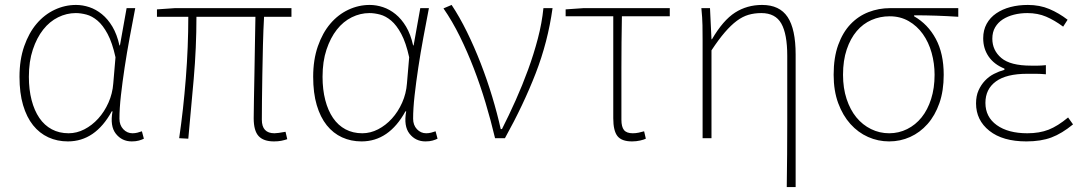

<svg xmlns="http://www.w3.org/2000/svg" viewBox="-20 -560 4390 778"><path d="M255 13Q212 13 176 -3.5Q140 -20 114 -52.5Q88 -85 73.5 -134Q59 -183 59 -249Q59 -318 78 -372.5Q97 -427 128.5 -464Q160 -501 201.5 -520.5Q243 -540 288 -540Q315 -540 342 -531Q369 -522 393 -502.5Q417 -483 435.5 -452Q454 -421 464 -376H466L493 -527H528Q517 -470 505.5 -408Q494 -346 485 -286.5Q476 -227 470 -173.5Q464 -120 464 -79Q464 -53 479.5 -36.5Q495 -20 517 -20Q527 -20 537 -22.5Q547 -25 555 -28L563 2Q555 6 543 9.5Q531 13 514 13Q474 13 449.5 -18Q425 -49 436 -109H433Q366 13 255 13ZM258 -20Q291 -20 322 -36Q353 -52 378 -79.5Q403 -107 419.5 -144Q436 -181 439 -222L448 -328Q435 -387 416 -422.5Q397 -458 375 -476.5Q353 -495 330 -501Q307 -507 287 -507Q250 -507 215.5 -490Q181 -473 155 -440Q129 -407 113 -359Q97 -311 97 -249Q97 -197 108 -154.5Q119 -112 139.5 -82Q160 -52 190 -36Q220 -20 258 -20Z M1090 13Q1048 13 1028 -8.5Q1008 -30 1008 -81Q1008 -108 1009 -156.5Q1010 -205 1011 -262.5Q1012 -320 1013 -380.5Q1014 -441 1015 -492H776Q776 -367 765 -240.5Q754 -114 743 2L706 0Q723 -116 733 -243Q743 -370 743 -492H616V-522L688 -527H1161V-492H1050Q1047 -439 1045.5 -377.5Q1044 -316 1043 -257.5Q1042 -199 1041.5 -150.5Q1041 -102 1041 -75Q1041 -20 1092 -20Q1099 -20 1109.5 -21.5Q1120 -23 1137 -26L1144 4Q1132 8 1119.5 10.5Q1107 13 1090 13Z M1445 13Q1402 13 1366 -3.5Q1330 -20 1304 -52.5Q1278 -85 1263.5 -134Q1249 -183 1249 -249Q1249 -318 1268 -372.5Q1287 -427 1318.5 -464Q1350 -501 1391.5 -520.5Q1433 -540 1478 -540Q1505 -540 1532 -531Q1559 -522 1583 -502.5Q1607 -483 1625.5 -452Q1644 -421 1654 -376H1656L1683 -527H1718Q1707 -470 1695.5 -408Q1684 -346 1675 -286.5Q1666 -227 1660 -173.5Q1654 -120 1654 -79Q1654 -53 1669.5 -36.5Q1685 -20 1707 -20Q1717 -20 1727 -22.5Q1737 -25 1745 -28L1753 2Q1745 6 1733 9.5Q1721 13 1704 13Q1664 13 1639.5 -18Q1615 -49 1626 -109H1623Q1556 13 1445 13ZM1448 -20Q1481 -20 1512 -36Q1543 -52 1568 -79.5Q1593 -107 1609.5 -144Q1626 -181 1629 -222L1638 -328Q1625 -387 1606 -422.5Q1587 -458 1565 -476.5Q1543 -495 1520 -501Q1497 -507 1477 -507Q1440 -507 1405.5 -490Q1371 -473 1345 -440Q1319 -407 1303 -359Q1287 -311 1287 -249Q1287 -197 1298 -154.5Q1309 -112 1329.5 -82Q1350 -52 1380 -36Q1410 -20 1448 -20Z M1986 0Q1969 -72 1947.5 -143.5Q1926 -215 1900 -282.5Q1874 -350 1843.5 -412Q1813 -474 1777 -526L1810 -540Q1842 -492 1872 -431Q1902 -370 1928 -303Q1954 -236 1974.5 -168Q1995 -100 2009 -37H2014Q2042 -92 2069.5 -153.5Q2097 -215 2120 -278Q2143 -341 2159.5 -404Q2176 -467 2182 -527H2219Q2200 -390 2150.5 -262.5Q2101 -135 2026 0H1986Z M2541 13Q2499 13 2482 -8.5Q2465 -30 2465 -81V-494H2272V-522L2344 -527H2694V-494H2500Q2498 -388 2498 -284.5Q2498 -181 2498 -75Q2498 -46 2508.5 -33Q2519 -20 2544 -20Q2556 -20 2568 -22.5Q2580 -25 2590 -28L2597 2Q2589 6 2573.5 9.5Q2558 13 2541 13Z M3168 198Q3170 64 3170 -68.5Q3170 -201 3170 -334Q3170 -422 3146 -464.5Q3122 -507 3065 -507Q3037 -507 3013 -500Q2989 -493 2965.5 -475.5Q2942 -458 2917 -429Q2892 -400 2863 -356V0H2827V-396Q2827 -428 2826.5 -457.5Q2826 -487 2822 -527H2857L2863 -401H2865Q2910 -478 2958.5 -509Q3007 -540 3068 -540Q3139 -540 3171.5 -491Q3204 -442 3204 -339V198H3168Z M3583 13Q3538 13 3497.5 -5Q3457 -23 3426 -57.5Q3395 -92 3376.5 -142Q3358 -192 3358 -257Q3358 -327 3376.5 -378Q3395 -429 3426.5 -462Q3458 -495 3499.5 -511Q3541 -527 3586 -527H3863V-492Q3817 -495 3773.5 -496.5Q3730 -498 3684 -498V-494Q3740 -462 3772 -402.5Q3804 -343 3804 -257Q3804 -192 3786.5 -142Q3769 -92 3738.5 -57.5Q3708 -23 3668 -5Q3628 13 3583 13ZM3583 -20Q3622 -20 3656 -37Q3690 -54 3714.5 -84.5Q3739 -115 3753 -159Q3767 -203 3767 -257Q3767 -303 3755 -346Q3743 -389 3719.5 -422Q3696 -455 3662 -474.5Q3628 -494 3585 -494Q3546 -494 3511.5 -479Q3477 -464 3451.5 -434Q3426 -404 3411 -359.5Q3396 -315 3396 -257Q3396 -203 3410.5 -159Q3425 -115 3450 -84.5Q3475 -54 3509.5 -37Q3544 -20 3583 -20Z M4139 13Q4043 13 3989 -30Q3935 -73 3935 -141Q3935 -171 3945 -193.5Q3955 -216 3971 -233Q3987 -250 4007.5 -260.5Q4028 -271 4050 -277V-282Q4008 -299 3986 -331Q3964 -363 3964 -405Q3964 -438 3978 -463.5Q3992 -489 4017 -506Q4042 -523 4074.5 -531.5Q4107 -540 4145 -540Q4193 -540 4232 -523.5Q4271 -507 4306 -480L4288 -452Q4253 -478 4219 -492.5Q4185 -507 4143 -507Q4114 -507 4088.5 -500.5Q4063 -494 4043.5 -481.5Q4024 -469 4012.5 -449.5Q4001 -430 4001 -403Q4001 -356 4037.5 -325Q4074 -294 4158 -294Q4173 -294 4185.5 -294Q4198 -294 4218 -296V-259Q4195 -261 4178 -261Q4161 -261 4142 -261Q4058 -261 4015.5 -230Q3973 -199 3973 -143Q3973 -86 4019 -53Q4065 -20 4143 -20Q4192 -20 4229 -34.5Q4266 -49 4308 -84L4328 -56Q4283 -19 4240.5 -3Q4198 13 4139 13Z"/></svg>

Font: SpoqaHanSansJP-Thin
Style: Regular
Weight: 250
Designer: [Source Han Sans]
Ryoko NISHIZUKA  (kana & ideographs); Paul D. Hunt (Latin, Greek & Cyrillic); Wenlong ZHANG  (bopomofo
Foundry: Spoqa (http://bi.spoqa.com)
Version: Version 1.002.20150607